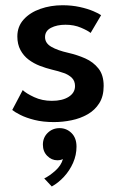

<svg xmlns="http://www.w3.org/2000/svg" viewBox="-20 -442 451 714"><path d="M212.5 -422.5Q247 -422.5 276.5 -416Q306 -409.5 327 -400.5Q348 -391.5 356 -385.5L317 -319.5Q307 -328 281.2 -339Q255.5 -350 223.5 -350Q191.5 -350 169.5 -338.5Q147.5 -327 147.5 -304Q147.5 -281.5 170.8 -268Q194 -254.5 234 -245.5Q267 -238 297 -224.8Q327 -211.5 346.2 -187.2Q365.5 -163 365.5 -122.5Q365.5 -84 349.2 -58.2Q333 -32.5 306 -17Q279 -1.5 246.2 5.2Q213.5 12 180.5 12Q140 12 108.2 4Q76.5 -4 55.5 -14.8Q34.5 -25.5 25.5 -33L64.5 -107Q77.5 -94.5 107 -80.8Q136.5 -67 173 -67Q212 -67 235.5 -82Q259 -97 259 -122Q259 -140.5 247.8 -152Q236.5 -163.5 217 -170.5Q197.5 -177.5 173.5 -183Q151 -188.5 128.2 -197.2Q105.5 -206 86.5 -220.2Q67.5 -234.5 56 -256Q44.5 -277.5 44.5 -306.5Q44.5 -343.5 68 -369.5Q91.5 -395.5 130 -409Q168.5 -422.5 212.5 -422.5ZM172.5 251.5 144.5 221.5Q163.5 212.5 185.5 193Q207.5 173.5 214 149.5Q205.5 154 193 154Q172 154 155.8 137.8Q139.5 121.5 139.5 96Q139.5 69.5 157.5 52Q175.5 34.5 201.5 34.5Q227.5 34.5 246 52.8Q264.5 71 264.5 103.5Q264.5 134.5 251.8 163.5Q239 192.5 218 215.2Q197 238 172.5 251.5Z"/></svg>

Font: League Spartan Thin Medium
Style: Regular
Weight: 500
Version: Version 2.002